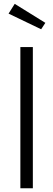

<svg xmlns="http://www.w3.org/2000/svg" viewBox="-20 -1000 283 1020"><path d="M88.2 0V-750H154.5V0ZM198.6 -844.5 25.5 -927.7 58.2 -979.5 220.9 -878.6Z"/></svg>

Font: Spartan
Style: Regular
Weight: 400
Designer: Matt Bailey, Mirko Velimirovic
Foundry: Matt Bailey
Version: Version 1.005